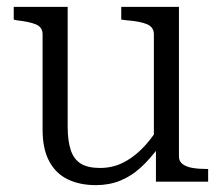

<svg xmlns="http://www.w3.org/2000/svg" viewBox="-20 -529 646 559"><path d="M177 -509V-161Q177 -119 186 -92Q195 -65 215.5 -52.5Q236 -40 271 -40Q306 -40 335.5 -54Q365 -68 391.5 -94Q418 -120 442 -158L444 -103Q417 -66 389.5 -41Q362 -16 330 -3Q298 10 259 10Q212 10 177 -7Q142 -24 123 -60Q104 -96 104 -151V-429Q104 -450 84.5 -458Q65 -466 28 -470L20 -472V-509ZM501 -509V-73Q501 -59 512 -51Q523 -43 541 -40Q559 -37 583 -37H586V0H434V-108L428 -116V-429Q428 -450 408 -458.5Q388 -467 348 -470L333 -472V-509Z"/></svg>

Font: Roboto Serif 36pt Light
Style: Regular
Weight: 300
Designer: Greg Gazdowicz
Foundry: Commercial Type
Version: Version 1.008